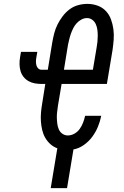

<svg xmlns="http://www.w3.org/2000/svg" viewBox="-20 -763 640 988"><path d="M241 205 275 0Q255 -7 239 -21.5Q223 -36 212.5 -54.5Q202 -73 197 -94.5Q192 -116 190.5 -138.5Q189 -161 191 -184Q193 -207 197 -230L213 -331H195Q177 -331 159.5 -334Q142 -337 127 -345.5Q112 -354 101.5 -367Q91 -380 86 -396.5Q81 -413 80.5 -431Q80 -449 83 -467L88 -496H172L167 -467Q165 -457 165 -446.5Q165 -436 167.5 -426.5Q170 -417 177 -410.5Q184 -404 195 -404H226L249 -545Q253 -568 259 -591.5Q265 -615 276 -637Q287 -659 302.5 -679.5Q318 -700 338 -715Q358 -730 382 -736.5Q406 -743 430 -743Q457 -743 482 -734Q507 -725 524.5 -706.5Q542 -688 551 -663.5Q560 -639 563.5 -613Q567 -587 565 -559.5Q563 -532 559 -505L530 -331H297L278 -218Q276 -202 274 -186.5Q272 -171 272.5 -155.5Q273 -140 275 -125Q277 -110 283 -96.5Q289 -83 301.5 -74.5Q314 -66 329 -66Q347 -66 363.5 -75.5Q380 -85 390.5 -100Q401 -115 407.5 -132Q414 -149 418 -167H501Q495 -138 484 -111Q473 -84 455 -59.5Q437 -35 411.5 -17Q386 1 358 6L325 205ZM309 -404H458L477 -517Q480 -533 481.5 -548.5Q483 -564 483 -579.5Q483 -595 481 -610Q479 -625 473 -638.5Q467 -652 455 -661Q443 -670 428 -670Q413 -670 399 -662.5Q385 -655 374.5 -643.5Q364 -632 357 -618Q350 -604 345 -590Q340 -576 336.5 -561.5Q333 -547 330 -533Z"/></svg>

Font: Iosevka Curly Extended Oblique
Style: Regular
Weight: 400
Width: 7
Italic angle: -9°
Monospace: yes
Designer: Belleve Invis
Foundry: Belleve Invis
Version: Version 11.1.0; ttfautohint (v1.8.3)